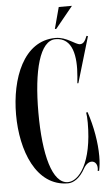

<svg xmlns="http://www.w3.org/2000/svg" viewBox="-59 -896 527 942"><g transform="rotate(-5 205.0 -425.0)"><path d="M267.2 -858 238.8 -752H245.8L332.2 -858ZM356 -330C358 -321 359.5 -301 359.5 -280C359.5 -82 291.5 2 237.5 2C160.5 2 122.5 -142 122.5 -350C122.5 -558 160.5 -702 237.5 -702C322.5 -702 337.5 -609 328.5 -510L325.5 -477H330.5L397.5 -703L390.5 -705C380.5 -679 371.5 -667 355.5 -667C332.5 -667 293.5 -708 237.5 -708C79.5 -708 12.5 -526 12.5 -350C12.5 -174 79.5 8 237.5 8C265 8 296.5 -12 321.5 -57.5C333.5 -78.8 348.5 -88 361.5 -88C380 -88 393.5 -69.5 387.5 -40H394.5C399 -60.5 401.5 -85 401.5 -112C401.5 -177.5 388 -258 363 -332Z"/></g></svg>

Font: Picaflor 72 pt
Style: Regular
Weight: 400
Designer: Ariel Martín Pérez
Foundry: Tunera Type Foundry
Version: Version 1.000;hotconv 1.0.109;makeotfexe 2.5.65596